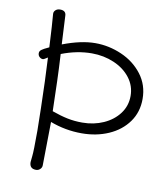

<svg xmlns="http://www.w3.org/2000/svg" viewBox="-86 -839 795 918"><g transform="rotate(10 312.0 -380.5)"><path d="M594 -415Q594 -351 559.5 -303Q525 -255 466 -229Q407 -203 335 -203Q256 -203 182 -231L179 -20Q179 -9 170.5 -1Q162 7 151 7Q119 7 119 -25Q119 -31 122 -55Q125 -79 125 -179Q125 -208 123 -288Q120 -423 114 -532L101 -524Q95 -520 91 -520Q82 -520 74.5 -527Q67 -534 67 -545Q67 -556 78 -563Q84 -568 112 -581Q106 -698 102 -741Q101 -752 109.5 -760Q118 -768 132 -768Q161 -768 161 -742L168 -605Q257 -639 326 -639Q392 -639 454 -612Q516 -585 555 -534Q594 -483 594 -415ZM535 -419Q535 -468 505.5 -506.5Q476 -545 426 -566.5Q376 -588 318 -588Q246 -588 171 -559Q175 -491 177 -428L181 -283Q223 -268 257 -261Q291 -254 329 -254Q385 -254 432 -275Q479 -296 507 -333.5Q535 -371 535 -419Z"/></g></svg>

Font: Mali Light
Style: Regular
Weight: 300
Designer: Kitiyaporn Chalermlarp | Katatrad Aksorn Co.,Ltd.
Foundry: Cadson Demak Co.,Ltd.
Version: Version 1.000; ttfautohint (v1.6)